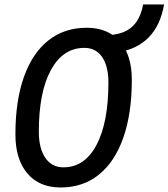

<svg xmlns="http://www.w3.org/2000/svg" viewBox="-20 -827 752 857"><path d="M250.5 9.8Q155.3 9.8 102.1 -53Q48.8 -115.7 48.8 -227.5Q48.8 -377 86.7 -483.4Q124.5 -589.8 195.8 -646.5Q267.1 -703.1 367.2 -703.1Q461.9 -703.1 515.1 -641.8Q568.4 -580.6 568.4 -471.2Q568.4 -320.3 530.5 -212.6Q492.7 -105 421.6 -47.6Q350.6 9.8 250.5 9.8ZM263.2 -80.1Q357.9 -80.1 410.9 -180.2Q463.9 -280.3 463.9 -459Q463.9 -531.7 435.8 -572.5Q407.7 -613.3 356.9 -613.3Q261.2 -613.3 207.3 -514.6Q153.3 -416 153.3 -239.7Q153.3 -164.6 182.4 -122.3Q211.4 -80.1 263.2 -80.1ZM475.6 -588.4 465.3 -668.9 495.1 -673.8Q598.1 -690.4 618.7 -807.1H712.4Q680.2 -621.6 505.4 -593.3Z"/></svg>

Font: Cascadia Mono
Style: Italic
Weight: 400
Italic angle: -10°
Monospace: yes
Designer: Aaron Bell
Foundry: Saja Typeworks
Version: Version 2404.023; ttfautohint (v1.8.4)